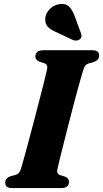

<svg xmlns="http://www.w3.org/2000/svg" viewBox="-20 -955 524 975"><path d="M272 -97Q265.5 -72 286 -65.5L309 -58.5Q330.5 -50 330.5 -32Q330.5 0 290 0H41.5Q20.5 0 13.5 -7.8Q6.5 -15.5 6.5 -27.5Q6.5 -40 14.2 -48.2Q22 -56.5 33 -60L58 -66.5Q70 -70 76.2 -77.5Q82.5 -85 87.5 -101.5Q93.5 -121.5 104.2 -160.2Q115 -199 128.2 -248.8Q141.5 -298.5 155.5 -351.8Q169.5 -405 182.2 -454.8Q195 -504.5 204.8 -543.2Q214.5 -582 219 -602Q224.5 -627.5 204.5 -634L181 -641.5Q159.5 -650 159.5 -668Q159.5 -700 202 -700H449Q469.5 -700 476.5 -692.2Q483.5 -684.5 483.5 -673Q483.5 -660.5 475.8 -652.2Q468 -644 456.5 -640L431 -633Q419 -629 413.5 -622.5Q408 -616 402.5 -599Q396 -578 384.2 -536Q372.5 -494 358.2 -440.5Q344 -387 329.8 -331Q315.5 -275 303 -225.2Q290.5 -175.5 282 -141Q273.5 -106.5 272 -97ZM359 -873.5 391 -786.5Q394 -778.5 393.8 -770.8Q393.5 -763 386 -756Q379 -750 369 -749.2Q359 -748.5 351 -751.5L268.5 -790.5Q238 -803 223 -819Q208 -835 210 -862Q211 -884.5 230.2 -906.2Q249.5 -928 279 -933.5Q311.5 -939.5 329.5 -922.5Q347.5 -905.5 359 -873.5Z"/></svg>

Font: Fraunces 9pt
Style: Bold Italic
Weight: 700
Italic angle: -16°
Version: Version 1.000;[b76b70a41]